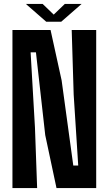

<svg xmlns="http://www.w3.org/2000/svg" viewBox="-20 -952 551 972"><path d="M43 0V-800H236L292 -545L351 -114H376L353 -473L343 -800H467V0H266L209 -268L162 -687H135L157 -306L168 0ZM111 -932H196L252 -878L308 -932H393L290 -842H214Z"/></svg>

Font: Big Shoulders Display ExtraBold
Style: Regular
Weight: 800
Designer: Patric King
Foundry: XO Type Co
Version: Version 1.000; ttfautohint (v1.8.2)